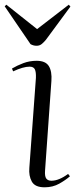

<svg xmlns="http://www.w3.org/2000/svg" viewBox="-29 -784 335 818"><path d="M124 -452Q125 -477 119.5 -488.5Q114 -500 97 -500Q70 -500 27 -480L22 -492Q44 -505 70.5 -515Q97 -525 127 -525Q165 -525 179 -502.5Q193 -480 190 -439L163 -58Q161 -33 168 -23.5Q175 -14 190 -14Q222 -14 261 -43L269 -33Q251 -17 223.5 -1.5Q196 14 161 14Q120 14 106.5 -10.5Q93 -35 96 -69ZM-9 -757 -2 -764 129 -660 264 -764 271 -756 167 -615Q159 -605 149.5 -597Q140 -589 127 -589Q113 -589 101 -596Z"/></svg>

Font: Literata 72pt Light
Style: Italic
Weight: 300
Italic angle: -2°
Designer: Latin by Veronika Burian and Jose Scaglione. Greek by Irene Vlachou. Cyrillic by Vera Evstafieva
Foundry: TypeTogether
Version: Version 3.002